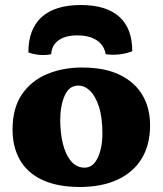

<svg xmlns="http://www.w3.org/2000/svg" viewBox="-20 -736 648 765"><path d="M298 9Q209 9 149 -19Q89 -47 59.5 -98.5Q30 -150 30 -220Q30 -305 67 -359.5Q104 -414 167 -440.5Q230 -467 307 -467Q399 -467 459 -437Q519 -407 548.5 -355.5Q578 -304 578 -237Q578 -159 544.5 -104Q511 -49 448 -20Q385 9 298 9ZM317 -68Q351 -68 369.5 -107.5Q388 -147 388 -204Q388 -269 374 -311.5Q360 -354 338.5 -374.5Q317 -395 292 -395Q255 -395 237.5 -354.5Q220 -314 220 -258Q220 -207 230.5 -163.5Q241 -120 263 -94Q285 -68 317 -68ZM93 -527Q93 -620 146 -668Q199 -716 302 -716Q403 -716 455 -669.5Q507 -623 507 -532Q485 -523 457 -519.5Q429 -516 401 -520Q395 -556 365.5 -575.5Q336 -595 288 -595Q241 -595 213.5 -575.5Q186 -556 184 -520Q159 -515 135.5 -517.5Q112 -520 93 -527Z"/></svg>

Font: Vollkorn Black
Style: Regular
Weight: 900
Designer: Friedrich Althausen
Foundry: Friedrich Althausen
Version: Version 5.000